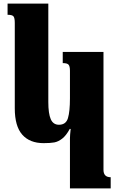

<svg xmlns="http://www.w3.org/2000/svg" viewBox="-20 -780 661 1065"><path d="M368 -13Q368 -29 372 -65H367Q347 -28 325 -11Q303 6 281 10Q259 14 222 14Q145 14 103.5 -33Q62 -80 62 -179V-653Q62 -680 55 -689Q48 -698 22 -698V-760H248V-214Q248 -150 261.5 -119Q275 -88 307 -88Q346 -88 357 -125Q368 -162 368 -234V-388Q368 -412 360.5 -421Q353 -430 328 -430V-492H554V162Q554 203 594 203V265H368Z"/></svg>

Font: Noto Serif Armenian Black
Style: Regular
Weight: 900
Designer: Monotype Design team
Foundry: Monotype Imaging Inc.
Version: Version 1.000